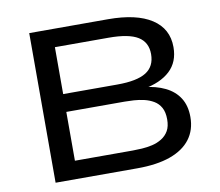

<svg xmlns="http://www.w3.org/2000/svg" viewBox="-78 -798 1021 891"><g transform="rotate(-10 432.5 -352.5)"><path d="M114 0V-705H485Q619 -705 690.5 -658.5Q762 -612 762 -525Q762 -455 717.5 -413.5Q673 -372 592 -358V-366Q651 -360 694 -339Q737 -318 760 -281.5Q783 -245 783 -192Q783 -131 750.5 -88Q718 -45 655 -22.5Q592 0 499 0ZM220 -85H493Q512 -85 536 -86.5Q560 -88 584.5 -93.5Q609 -99 630 -112Q651 -125 663 -146Q675 -167 675 -200Q675 -234 663 -255.5Q651 -277 630.5 -289Q610 -301 586 -306.5Q562 -312 538 -313.5Q514 -315 495 -315H220ZM220 -399H475Q568 -399 611 -426Q654 -453 654 -511Q654 -567 611 -593.5Q568 -620 474 -620H220Z"/></g></svg>

Font: Nunito Sans 10pt Expanded Medium
Style: Regular
Weight: 500
Width: 7
Designer: Vernon Adams
Foundry: Vernon Adams
Version: Version 3.101;gftools[0.9.27]